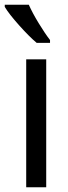

<svg xmlns="http://www.w3.org/2000/svg" viewBox="-39 -786 285 806"><path d="M-19 -766V-757Q-1 -727 41.5 -679.5Q84 -632 115 -606H171V-618Q150 -645 123.5 -688.5Q97 -732 82 -766ZM155 -537H71V0H155Z"/></svg>

Font: Noto Sans Display SemiCondensed
Style: Regular
Weight: 400
Width: 4
Designer: Monotype Design team
Foundry: Monotype Imaging Inc.
Version: 1.000